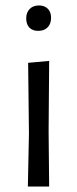

<svg xmlns="http://www.w3.org/2000/svg" viewBox="-20 -683 282 703"><path d="M86 -194 83 -453 160 -460 158 -201 160 0H82ZM167 -618Q167 -596 154.5 -583Q142 -570 120 -570Q99 -570 87.5 -582Q76 -594 76 -616Q76 -637 88.5 -650Q101 -663 123 -663Q143 -663 155 -651Q167 -639 167 -618Z"/></svg>

Font: Alegreya Sans
Style: Regular
Weight: 400
Designer: Juan Pablo del Peral
Foundry: Huerta Tipografica
Version: Version 2.008; ttfautohint (v1.6)